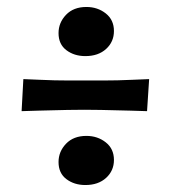

<svg xmlns="http://www.w3.org/2000/svg" viewBox="-20 -600 490 551"><path d="M148 -135Q148 -165 169.5 -187.5Q191 -210 228 -210Q260 -210 283.5 -191.5Q307 -173 307 -141Q307 -110 284.5 -89.5Q262 -69 225 -69Q193 -69 170.5 -86Q148 -103 148 -135ZM148 -505Q148 -535 169.5 -557.5Q191 -580 228 -580Q260 -580 283.5 -561.5Q307 -543 307 -511Q307 -480 284.5 -459.5Q262 -439 225 -439Q193 -439 170.5 -456Q148 -473 148 -505ZM402 -281Q375 -282 353.5 -282.5Q332 -283 311.5 -283.5Q291 -284 270 -284.5Q249 -285 222 -285Q195 -285 173.5 -284.5Q152 -284 132 -283.5Q112 -283 90.5 -282.5Q69 -282 42 -281L47 -373Q74 -372 95 -371Q116 -370 136.5 -369.5Q157 -369 178.5 -369Q200 -369 227 -369Q254 -369 275.5 -369Q297 -369 317.5 -369.5Q338 -370 359.5 -371Q381 -372 408 -373Z"/></svg>

Font: CantoraOne
Style: Regular
Weight: 400
Designer: Pablo Impallari, Rodrigo Fuenzalida
Foundry: Pablo Impallari
Version: Version 1.001; ttfautohint (v0.8) -G 200 -r 50